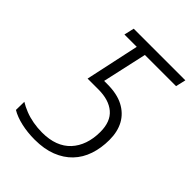

<svg xmlns="http://www.w3.org/2000/svg" viewBox="-208 -820 936 936"><g transform="rotate(45 260.0 -352.0)"><path d="M199 10Q149 10 105.5 0Q62 -10 32 -28L33 -85Q54 -72 80.5 -61.5Q107 -51 137.5 -45.5Q168 -40 200 -40Q249 -40 286 -54Q323 -68 348 -95Q373 -122 386 -159.5Q399 -197 399 -243Q399 -314 358.5 -348.5Q318 -383 246 -383H171L231 -662H146L158 -714H514L502 -662H287L236 -432H259Q325 -432 369 -409Q413 -386 435.5 -345Q458 -304 458 -247Q458 -191 442 -143.5Q426 -96 393.5 -62Q361 -28 312.5 -9Q264 10 199 10Z"/></g></svg>

Font: Noto Sans Display Light
Style: Italic
Weight: 300
Italic angle: -12°
Designer: Monotype Design Team
Foundry: Monotype Imaging Inc.
Version: Version 2.003